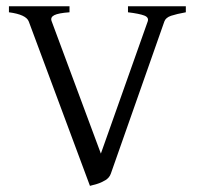

<svg xmlns="http://www.w3.org/2000/svg" viewBox="-20 -586 638 619"><path d="M579.1 -546.4Q549.3 -541 531.7 -535.2Q514.2 -529.3 509.8 -516.6L337.4 -26.4Q333 -13.2 319.8 -5.1Q306.6 2.9 292.5 7.1Q278.3 11.2 270 13.2L72.8 -516.6Q64.5 -539.1 8.8 -546.4V-565.9H204.1V-546.4Q168.5 -543.9 155 -537.1Q141.6 -530.3 146.5 -517.6L305.2 -90.8L456.1 -516.6Q460.9 -529.8 445.1 -535.9Q429.2 -542 392.6 -546.4V-565.9H579.1Z"/></svg>

Font: Dai Banna SIL Light
Style: Regular
Weight: 300
Designer: Victor Gaultney
Foundry: SIL International
Version: Version 4.000